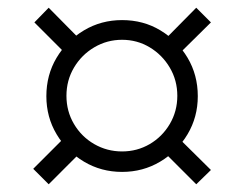

<svg xmlns="http://www.w3.org/2000/svg" viewBox="-20 -600 634 497"><path d="M296 -497Q257 -497 224 -477.5Q191 -458 171.5 -425Q152 -392 152 -352Q152 -312 171.5 -279Q191 -246 224 -227Q257 -208 296 -208Q335 -208 367.5 -227Q400 -246 419.5 -279Q439 -312 439 -352Q439 -392 419.5 -425Q400 -458 367.5 -477.5Q335 -497 296 -497ZM106 -580 189 -496 152 -459 69 -542ZM488 -580 526 -542 444 -461 407 -498ZM155 -252 195 -212 106 -123 66 -163ZM438 -247 526 -160 488 -123 401 -210ZM296 -548Q351 -548 395 -521.5Q439 -495 465.5 -450.5Q492 -406 492 -351Q492 -297 465.5 -252.5Q439 -208 394.5 -181.5Q350 -155 296 -155Q242 -155 197.5 -181.5Q153 -208 126.5 -252.5Q100 -297 100 -351Q100 -406 126.5 -450.5Q153 -495 197.5 -521.5Q242 -548 296 -548Z"/></svg>

Font: Exo 2
Style: Regular
Weight: 400
Designer: Natanael Gama
Foundry: Natanael Gama
Version: Version 2.010